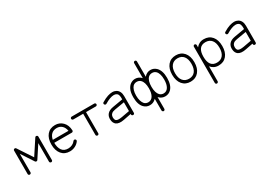

<svg xmlns="http://www.w3.org/2000/svg" viewBox="15 -1584 3847 2745"><g transform="rotate(-30 1939.0 -211.0)"><path d="M80 13Q71 13 64 6.5Q57 0 57 -10V-395Q57 -413 74 -418Q89 -424 101 -408L258 -170L414 -408Q426 -424 441 -418Q458 -413 458 -395V-10Q458 0 451 6.5Q444 13 435 13Q425 13 417.5 6.5Q410 0 410 -10V-316L277 -113Q270 -103 258 -103Q245 -103 238 -113L105 -316V-10Q105 0 97.5 6.5Q90 13 80 13Z M745 13Q660 13 611 -45.5Q562 -104 562 -204Q562 -305 611 -363Q660 -421 745 -421Q819 -421 869.5 -370Q920 -319 924 -232V-229Q924 -220 917 -213Q911 -206 900 -206H610Q610 -129 642.5 -82Q675 -35 745 -35Q781 -35 812.5 -50.5Q844 -66 861 -91Q867 -99 876.5 -101Q886 -103 894 -97Q902 -92 904 -82Q906 -72 900 -64Q876 -29 834.5 -8Q793 13 745 13ZM613 -253H872Q862 -310 828.5 -341Q795 -372 745 -372Q691 -372 657.5 -341Q624 -310 613 -253Z M1200 13Q1190 13 1183 6.5Q1176 0 1176 -10V-359H1014Q1004 -359 997 -366Q990 -373 990 -383Q990 -393 997 -399.5Q1004 -406 1014 -406H1385Q1395 -406 1402 -399.5Q1409 -393 1409 -383Q1409 -373 1402 -366Q1395 -359 1385 -359H1223V-10Q1223 0 1216.5 6.5Q1210 13 1200 13Z M1786 14Q1776 14 1769 7.5Q1762 1 1762 -9V-17L1639 7Q1593 16 1561 12Q1529 8 1507 -8Q1491 -21 1481.5 -40.5Q1472 -60 1470 -85Q1464 -143 1495.5 -180.5Q1527 -218 1593 -229L1762 -258V-286Q1762 -306 1755.5 -328.5Q1749 -351 1729 -362Q1713 -372 1688 -372Q1626 -372 1535 -316Q1526 -311 1517 -313.5Q1508 -316 1503 -324Q1497 -333 1499.5 -342.5Q1502 -352 1510 -356Q1569 -392 1613 -405.5Q1657 -419 1688 -419Q1709 -419 1724.5 -414.5Q1740 -410 1751 -404Q1780 -388 1795 -357.5Q1810 -327 1810 -286V-9Q1810 1 1803.5 7.5Q1797 14 1786 14ZM1631 -41 1762 -65V-210L1602 -183Q1561 -176 1542.5 -160Q1524 -144 1520 -125.5Q1516 -107 1517 -90Q1520 -59 1536 -47Q1560 -29 1631 -41Z M2193 184Q2183 184 2176 176.5Q2169 169 2169 159V-34Q2168 -32 2166 -30Q2164 -28 2162 -26Q2123 13 2066 13Q2010 13 1971 -26Q1914 -82 1914 -204Q1914 -284 1937 -331.5Q1960 -379 1995 -400Q2030 -421 2066 -421Q2095 -421 2119 -410.5Q2143 -400 2162 -381Q2164 -380 2166 -377.5Q2168 -375 2169 -373V-621Q2169 -632 2176 -638.5Q2183 -645 2193 -645Q2203 -645 2209.5 -638.5Q2216 -632 2216 -621V-369Q2237 -396 2264 -408.5Q2291 -421 2319 -421Q2348 -421 2372 -410.5Q2396 -400 2415 -381Q2472 -324 2472 -204Q2472 -83 2415 -26Q2376 13 2319 13Q2263 13 2224 -26Q2222 -28 2220 -30Q2218 -32 2216 -34V159Q2216 169 2209.5 176.5Q2203 184 2193 184ZM2066 -35Q2116 -35 2144 -80Q2172 -125 2172 -204Q2172 -306 2128 -348Q2104 -372 2066 -372Q2030 -372 2004 -348Q1984 -327 1972.5 -290.5Q1961 -254 1961 -204Q1961 -155 1972.5 -118Q1984 -81 2004 -59Q2030 -35 2066 -35ZM2319 -35Q2369 -35 2396.5 -80Q2424 -125 2424 -204Q2424 -305 2381 -348Q2356 -372 2319 -372Q2283 -372 2257 -348Q2214 -305 2214 -204Q2214 -104 2257 -59Q2283 -35 2319 -35Z M2739 13Q2654 13 2605 -45.5Q2556 -104 2556 -204Q2556 -305 2605 -363Q2654 -421 2739 -421Q2823 -421 2872.5 -363Q2922 -305 2922 -204Q2922 -104 2872.5 -45.5Q2823 13 2739 13ZM2739 -35Q2804 -35 2839 -79Q2874 -123 2874 -204Q2874 -284 2839 -328Q2804 -372 2739 -372Q2675 -372 2639 -328Q2603 -284 2603 -204Q2603 -123 2639 -79Q2675 -35 2739 -35Z M3049 223Q3039 223 3032.5 216Q3026 209 3026 199V-397Q3026 -407 3032.5 -414Q3039 -421 3049 -421Q3059 -421 3066 -414Q3073 -407 3073 -397V-360Q3095 -388 3126.5 -404.5Q3158 -421 3200 -421Q3285 -421 3334 -363Q3383 -305 3383 -204Q3383 -104 3334 -45.5Q3285 13 3200 13Q3158 13 3126.5 -3Q3095 -19 3073 -47V199Q3073 209 3066 216Q3059 223 3049 223ZM3200 -35Q3265 -35 3300.5 -79Q3336 -123 3336 -204Q3336 -284 3300.5 -328Q3265 -372 3200 -372Q3072 -372 3072 -204Q3072 -35 3200 -35Z M3797 14Q3787 14 3780 7.5Q3773 1 3773 -9V-17L3650 7Q3604 16 3572 12Q3540 8 3518 -8Q3502 -21 3492.5 -40.5Q3483 -60 3481 -85Q3475 -143 3506.5 -180.5Q3538 -218 3604 -229L3773 -258V-286Q3773 -306 3766.5 -328.5Q3760 -351 3740 -362Q3724 -372 3699 -372Q3637 -372 3546 -316Q3537 -311 3528 -313.5Q3519 -316 3514 -324Q3508 -333 3510.5 -342.5Q3513 -352 3521 -356Q3580 -392 3624 -405.5Q3668 -419 3699 -419Q3720 -419 3735.5 -414.5Q3751 -410 3762 -404Q3791 -388 3806 -357.5Q3821 -327 3821 -286V-9Q3821 1 3814.5 7.5Q3808 14 3797 14ZM3642 -41 3773 -65V-210L3613 -183Q3572 -176 3553.5 -160Q3535 -144 3531 -125.5Q3527 -107 3528 -90Q3531 -59 3547 -47Q3571 -29 3642 -41Z"/></g></svg>

Font: Zen Kurenaido
Style: ARC
Weight: 400
Designer: Yoshimichi Ohira
Foundry: Positype
Version: Version 1.001